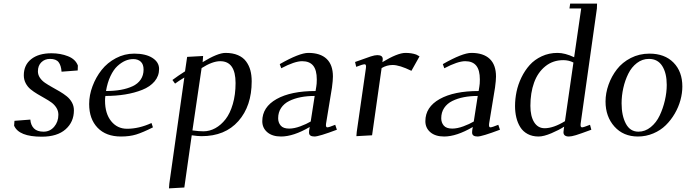

<svg xmlns="http://www.w3.org/2000/svg" viewBox="-20 -749 3798 1063"><path d="M58.1 -53.2 60.1 -80.1 147.9 -86.9Q150.4 -55.7 168.2 -37.8Q186 -20 221.2 -20Q256.8 -20 280 -47.4Q303.2 -74.7 303.2 -113.8Q303.2 -134.3 292.7 -151.6Q282.2 -168.9 265.4 -181.2Q248.5 -193.4 228 -204.8Q207.5 -216.3 187 -228.5Q166.5 -240.7 149.7 -254.4Q132.8 -268.1 122.3 -288.1Q111.8 -308.1 111.8 -332Q111.8 -389.2 152.8 -421.6Q193.8 -454.1 265.1 -454.1Q314.9 -454.1 356.4 -437.7Q397.9 -421.4 411.1 -386.2L410.2 -358.9L320.8 -352.1Q318.4 -386.7 304.4 -404.8Q290.5 -422.9 256.8 -422.9Q228 -422.9 209 -404.3Q189.9 -385.7 189.9 -354Q189.9 -335 200.9 -318.6Q211.9 -302.2 229.5 -290.3Q247.1 -278.3 268.3 -266.6Q289.6 -254.9 310.8 -242.4Q332 -230 349.6 -215.8Q367.2 -201.7 378.2 -181.9Q389.2 -162.1 389.2 -138.2Q389.2 -73.7 343 -33Q296.9 7.8 210.9 7.8Q84.5 7.8 58.1 -53.2Z M473.6 -172.9Q473.6 -222.2 492.2 -271.7Q510.7 -321.3 542.5 -361.6Q574.2 -401.9 621.8 -427Q669.4 -452.1 722.7 -452.1Q786.6 -452.1 823.7 -428.5Q860.8 -404.8 860.8 -367.2Q860.8 -328.1 835.7 -298.3Q810.5 -268.6 767.3 -251.5Q724.1 -234.4 672.9 -226.1Q621.6 -217.8 563.5 -217.8Q561.5 -205.6 561.5 -191.9Q561.5 -120.1 595.5 -78.1Q629.4 -36.1 683.6 -36.1Q749 -36.1 818.8 -67.9L826.7 -43.9Q770.5 -15.6 734.1 -4.4Q697.8 6.8 649.9 6.8Q566.9 6.8 520.3 -41.7Q473.6 -90.3 473.6 -172.9ZM566.9 -245.1Q612.3 -245.1 648.9 -251.7Q685.5 -258.3 714.4 -271.7Q743.2 -285.2 759 -308.6Q774.9 -332 774.9 -363.8Q774.9 -393.1 759.3 -407.5Q743.7 -421.9 717.8 -421.9Q695.3 -421.9 673.3 -412.4Q651.4 -402.8 629.9 -383.1Q608.4 -363.3 591.6 -327.6Q574.7 -292 566.9 -245.1Z M915.5 293.9 917.5 267.1 1000.5 -319.8Q967.3 -299.8 949.2 -286.1L934.6 -306.2Q965.8 -329.6 1004.4 -354L1016.1 -434.1L1104.5 -439L1102.5 -411.1L1101.6 -404.8Q1185.5 -456.1 1228.5 -456.1Q1268.6 -456.1 1297.4 -443.6Q1326.2 -431.2 1342.5 -408.9Q1358.9 -386.7 1366.2 -359.6Q1373.5 -332.5 1373.5 -298.8Q1373.5 -162.1 1299.8 -78.6Q1226.1 4.9 1096.2 4.9Q1074.7 4.9 1041.5 0L1000.5 289.1ZM1045.4 -26.9Q1082 -22 1106.4 -22Q1140.6 -22 1172.1 -39.3Q1203.6 -56.6 1228.8 -88.9Q1253.9 -121.1 1269 -173.1Q1284.2 -225.1 1284.2 -289.1Q1284.2 -410.2 1199.2 -410.2Q1156.2 -410.2 1096.2 -372.1Z M1432.1 -78.1Q1432.1 -156.2 1511.5 -200.7Q1590.8 -245.1 1727.1 -245.1L1731 -269Q1733.9 -283.7 1733.9 -309.1Q1733.9 -360.8 1713.9 -385.5Q1693.8 -410.2 1652.8 -410.2Q1611.3 -410.2 1537.1 -371.1L1528.8 -394Q1637.7 -456.1 1687 -456.1Q1753.4 -456.1 1788.3 -423.1Q1823.2 -390.1 1823.2 -325.2Q1823.2 -304.7 1817.9 -264.2L1785.2 -64.9Q1782.2 -43.9 1792 -43.9Q1801.3 -43.9 1835.9 -58.1L1845.2 -30.8Q1745.6 6.8 1721.2 6.8Q1690.9 6.8 1690.9 -15.1Q1690.9 -25.4 1692.9 -35.2L1694.8 -45.9Q1604.5 6.8 1536.1 6.8Q1487.8 6.8 1460 -16.8Q1432.1 -40.5 1432.1 -78.1ZM1520 -94.2Q1520 -70.3 1534.2 -53.7Q1548.3 -37.1 1581.1 -37.1Q1608.9 -37.1 1642.6 -49.6Q1676.3 -62 1700.2 -76.2L1722.2 -217.8Q1680.7 -217.8 1645.3 -210.9Q1609.9 -204.1 1581.3 -189.9Q1552.7 -175.8 1536.4 -151.4Q1520 -127 1520 -94.2Z M1945.8 -405.8Q2009.8 -429.2 2032.5 -436.5Q2055.2 -443.8 2068.8 -443.8Q2099.1 -443.8 2099.1 -421.9Q2099.1 -416 2098.1 -411.1L2096.7 -404.8Q2181.2 -456.1 2225.1 -456.1Q2258.8 -456.1 2284.7 -446.8L2302.7 -437L2257.8 -356.9Q2191.9 -389.2 2153.8 -389.2Q2121.6 -389.2 2092.8 -372.1L2040 0L1953.1 4.9L1955.1 -19L2005.9 -372.1Q2008.8 -393.1 1999 -393.1Q1987.8 -393.1 1952.1 -378.9Z M2335 -78.1Q2335 -156.2 2414.3 -200.7Q2493.7 -245.1 2629.9 -245.1L2633.8 -269Q2636.7 -283.7 2636.7 -309.1Q2636.7 -360.8 2616.7 -385.5Q2596.7 -410.2 2555.7 -410.2Q2514.2 -410.2 2439.9 -371.1L2431.6 -394Q2540.5 -456.1 2589.8 -456.1Q2656.2 -456.1 2691.2 -423.1Q2726.1 -390.1 2726.1 -325.2Q2726.1 -304.7 2720.7 -264.2L2688 -64.9Q2685.1 -43.9 2694.8 -43.9Q2704.1 -43.9 2738.8 -58.1L2748 -30.8Q2648.4 6.8 2624 6.8Q2593.8 6.8 2593.8 -15.1Q2593.8 -25.4 2595.7 -35.2L2597.7 -45.9Q2507.3 6.8 2439 6.8Q2390.6 6.8 2362.8 -16.8Q2335 -40.5 2335 -78.1ZM2422.9 -94.2Q2422.9 -70.3 2437 -53.7Q2451.2 -37.1 2483.9 -37.1Q2511.7 -37.1 2545.4 -49.6Q2579.1 -62 2603 -76.2L2625 -217.8Q2583.5 -217.8 2548.1 -210.9Q2512.7 -204.1 2484.1 -189.9Q2455.6 -175.8 2439.2 -151.4Q2422.9 -127 2422.9 -94.2Z M2831.5 -162.1Q2831.5 -201.2 2839.8 -241.2Q2848.1 -281.2 2866.9 -320.1Q2885.7 -358.9 2912.6 -388.9Q2939.5 -418.9 2979.5 -437.5Q3019.5 -456.1 3066.9 -456.1Q3107.9 -456.1 3158.7 -432.1L3197.8 -702.1H3132.8L3136.7 -729H3285.6L3284.7 -702.1L3194.8 -64.9Q3191.9 -43.9 3202.6 -43.9Q3210.9 -43.9 3246.6 -58.1L3253.9 -30.8Q3193.4 -8.3 3168.5 -0.7Q3143.6 6.8 3129.9 6.8Q3099.6 6.8 3099.6 -17.1Q3099.6 -21.5 3101.6 -35.2L3103.5 -47.9Q3076.2 -29.8 3033.2 -11.5Q2990.2 6.8 2961.9 6.8Q2927.2 6.8 2901.4 -7.1Q2875.5 -21 2860.6 -44.9Q2845.7 -68.8 2838.6 -98.4Q2831.5 -127.9 2831.5 -162.1ZM2916.5 -163.1Q2916.5 -105.5 2937.3 -72.3Q2958 -39.1 2995.6 -39.1Q3043.9 -39.1 3107.9 -78.1L3154.8 -402.8Q3129.4 -416 3098.6 -416Q3041 -416 2999 -381.8Q2957 -347.7 2936.8 -291.3Q2916.5 -234.9 2916.5 -163.1Z M3332.5 -187Q3332.5 -233.4 3349.1 -280Q3365.7 -326.7 3395.5 -365.2Q3425.3 -403.8 3472.4 -428Q3519.5 -452.1 3575.7 -452.1Q3660.2 -452.1 3709 -402.3Q3757.8 -352.5 3757.8 -270Q3757.8 -233.4 3747.3 -194.8Q3736.8 -156.2 3715.8 -120.1Q3694.8 -84 3666 -55.7Q3637.2 -27.3 3596.9 -10.3Q3556.6 6.8 3511.7 6.8Q3431.2 6.8 3381.8 -48.3Q3332.5 -103.5 3332.5 -187ZM3421.4 -176.8Q3421.4 -109.4 3444.8 -64.7Q3468.3 -20 3514.6 -20Q3551.8 -20 3582.8 -45.2Q3613.8 -70.3 3632.3 -109.6Q3650.9 -148.9 3661.1 -193.1Q3671.4 -237.3 3671.4 -278.8Q3671.4 -344.2 3646.5 -383.5Q3621.6 -422.9 3572.8 -422.9Q3536.1 -422.9 3506.3 -400.1Q3476.6 -377.4 3458.5 -340.8Q3440.4 -304.2 3430.9 -261.7Q3421.4 -219.2 3421.4 -176.8Z"/></svg>

Font: Dehuti Alt
Style: Bold-Italic
Weight: 700
Version: Version 1.2